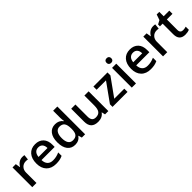

<svg xmlns="http://www.w3.org/2000/svg" viewBox="344 -2232 3714 3714"><g transform="rotate(-45 2201.0 -375.0)"><path d="M356 -549.8Q390.6 -549.8 413.1 -544.9L401.9 -438Q377.4 -443.8 351.1 -443.8Q282.2 -443.8 239.5 -398.9Q196.8 -354 196.8 -282.2V0H82V-540H171.9L187 -444.8H192.9Q219.7 -493.2 262.9 -521.5Q306.2 -549.8 356 -549.8Z M729 9.8Q603 9.8 532 -63.7Q460.9 -137.2 460.9 -266.1Q460.9 -398.4 526.9 -474.1Q592.8 -549.8 708 -549.8Q814.9 -549.8 877 -484.9Q939 -419.9 939 -306.2V-244.1H579.1Q581.5 -165.5 621.6 -123.3Q661.6 -81.1 734.4 -81.1Q782.2 -81.1 823.5 -90.1Q864.7 -99.1 912.1 -120.1V-26.9Q870.1 -6.8 827.1 1.5Q784.2 9.8 729 9.8ZM708 -462.9Q653.3 -462.9 620.4 -428.2Q587.4 -393.6 581.1 -327.1H826.2Q825.2 -394 793.9 -428.5Q762.7 -462.9 708 -462.9Z M1251.5 9.8Q1150.4 9.8 1093.8 -63.5Q1037.1 -136.7 1037.1 -269Q1037.1 -401.9 1094.5 -475.8Q1151.9 -549.8 1253.4 -549.8Q1359.9 -549.8 1415.5 -471.2H1421.4Q1413.1 -529.3 1413.1 -563V-759.8H1528.3V0H1438.5L1418.5 -70.8H1413.1Q1357.9 9.8 1251.5 9.8ZM1282.2 -83Q1353 -83 1385.3 -122.8Q1417.5 -162.6 1418.5 -252V-268.1Q1418.5 -370.1 1385.3 -413.1Q1352.1 -456.1 1281.2 -456.1Q1220.7 -456.1 1188 -407Q1155.3 -357.9 1155.3 -267.1Q1155.3 -177.2 1187 -130.1Q1218.8 -83 1282.2 -83Z M2073.2 0 2057.1 -70.8H2051.3Q2027.3 -33.2 1983.2 -11.7Q1939 9.8 1882.3 9.8Q1784.2 9.8 1735.8 -39.1Q1687.5 -87.9 1687.5 -187V-540H1803.2V-207Q1803.2 -145 1828.6 -114Q1854 -83 1908.2 -83Q1980.5 -83 2014.4 -126.2Q2048.3 -169.4 2048.3 -271V-540H2163.6V0Z M2688 0H2278.3V-70.8L2551.3 -452.1H2294.9V-540H2680.2V-460L2413.1 -87.9H2688Z M2919.9 0H2805.2V-540H2919.9ZM2798.3 -683.1Q2798.3 -713.9 2815.2 -730.5Q2832 -747.1 2863.3 -747.1Q2893.6 -747.1 2910.4 -730.5Q2927.2 -713.9 2927.2 -683.1Q2927.2 -653.8 2910.4 -637Q2893.6 -620.1 2863.3 -620.1Q2832 -620.1 2815.2 -637Q2798.3 -653.8 2798.3 -683.1Z M3319.8 9.8Q3193.8 9.8 3122.8 -63.7Q3051.8 -137.2 3051.8 -266.1Q3051.8 -398.4 3117.7 -474.1Q3183.6 -549.8 3298.8 -549.8Q3405.8 -549.8 3467.8 -484.9Q3529.8 -419.9 3529.8 -306.2V-244.1H3169.9Q3172.4 -165.5 3212.4 -123.3Q3252.4 -81.1 3325.2 -81.1Q3373 -81.1 3414.3 -90.1Q3455.6 -99.1 3502.9 -120.1V-26.9Q3460.9 -6.8 3418 1.5Q3375 9.8 3319.8 9.8ZM3298.8 -462.9Q3244.1 -462.9 3211.2 -428.2Q3178.2 -393.6 3171.9 -327.1H3417Q3416 -394 3384.8 -428.5Q3353.5 -462.9 3298.8 -462.9Z M3934.1 -549.8Q3968.8 -549.8 3991.2 -544.9L3980 -438Q3955.6 -443.8 3929.2 -443.8Q3860.4 -443.8 3817.6 -398.9Q3774.9 -354 3774.9 -282.2V0H3660.2V-540H3750L3765.1 -444.8H3771Q3797.9 -493.2 3841.1 -521.5Q3884.3 -549.8 3934.1 -549.8Z M4292.5 -83Q4334.5 -83 4376.5 -96.2V-9.8Q4357.4 -1.5 4327.4 4.2Q4297.4 9.8 4265.1 9.8Q4102.1 9.8 4102.1 -162.1V-453.1H4028.3V-503.9L4107.4 -545.9L4146.5 -660.2H4217.3V-540H4371.1V-453.1H4217.3V-164.1Q4217.3 -122.6 4238 -102.8Q4258.8 -83 4292.5 -83Z"/></g></svg>

Font: Samim Medium FD
Style: Medium-FD
Weight: 500
Foundry: DejaVu fonts team - Redesigned by Saber Rastikerdar
Version: Version 4.0.5